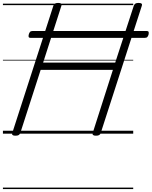

<svg xmlns="http://www.w3.org/2000/svg" viewBox="-20 -914 1037 1313"><path d="M85 14Q57 14 64 -5L345 -875Q348 -885 355.5 -889.5Q363 -894 378 -894Q407 -894 400 -875L275 -486H768L895 -875Q899 -885 906 -889.5Q913 -894 928 -894Q957 -894 950 -875L669 -5Q666 5 658.5 9.5Q651 14 636 14Q608 14 614 -5L752 -436H258L119 -5Q115 5 108 9.5Q101 14 85 14ZM191 -655Q178 -655 176 -661.5Q174 -668 177 -679Q180 -690 185.5 -696Q191 -702 203 -702H981Q995 -702 996.5 -695Q998 -688 996 -678Q993 -667 987.5 -661Q982 -655 969 -655ZM0 369H891V379H0ZM0 -20H891V0H0ZM0 -505H891V-500H0ZM0 -889H891V-879H0Z"/></svg>

Font: Playwrite HR Guides
Style: Regular
Weight: 400
Designer: Veronika Burian, José Scaglione
Foundry: TypeTogether
Version: Version 1.003